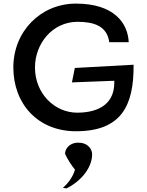

<svg xmlns="http://www.w3.org/2000/svg" viewBox="-20 -725 818 1065"><path d="M721 -366 395 -348 379 -268 614 -277V-267C614 -129 498 -100 408 -100C284 -100 174 -205 174 -351C174 -483 271 -604 410 -604C497 -604 574 -583 586 -491H694C689 -598 612 -705 401 -705C207 -705 54 -552 54 -351C54 -148 191 3 401 3C652 3 723 -137 721 -366ZM341 129C357 162 378 195 396 216C383 260 355 294 329 317C334 318 343 319 349 320C433 278 491 203 491 131C491 98 463 70 426 67H425C379 61 341 90 341 129Z"/></svg>

Font: Bluebird
Style: LiExt
Weight: 300
Designer: Jasper
Foundry: Cannot Into Space Fonts
Version: Version 0.98